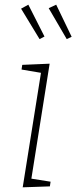

<svg xmlns="http://www.w3.org/2000/svg" viewBox="-20 -798 326 820"><path d="M192 -526 114 -35 196 -22 193 -2 77 2 155 -487 72 -501 75 -521ZM170 -642 149 -631 70 -761 101 -778ZM286 -641 265 -631 188 -763 220 -778Z"/></svg>

Font: Bitter Pro ExtraLight
Style: Italic
Weight: 275
Italic angle: -9°
Designer: Sol Matas, and Bitter project Authors
Foundry: Sol Matas
Version: Version 1.010